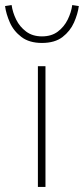

<svg xmlns="http://www.w3.org/2000/svg" viewBox="-54 -740 332 760"><path d="M96 0V-478H126V0ZM112 -570Q62 -570 31 -593.5Q0 -617 -15 -651Q-30 -685 -34 -716L-8 -720Q-4 -691 10 -662.5Q24 -634 49.5 -615Q75 -596 112 -596Q150 -596 175 -615Q200 -634 214 -662.5Q228 -691 232 -720L258 -716Q254 -685 239 -651Q224 -617 193.5 -593.5Q163 -570 112 -570Z"/></svg>

Font: Source Sans Variable
Style: Regular
Weight: 200
Designer: Paul D. Hunt
Foundry: Adobe Systems Incorporated
Version: Version 3.006;hotconv 1.0.111;makeotfexe 2.5.65597